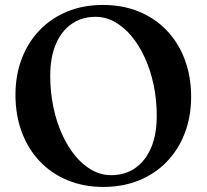

<svg xmlns="http://www.w3.org/2000/svg" viewBox="-20 -737 836 776"><path d="M395.5 -717Q476.5 -717 542.2 -689.8Q608 -662.5 655 -612.8Q702 -563 727.2 -495.2Q752.5 -427.5 752.5 -345.5Q752.5 -266.5 727.2 -200Q702 -133.5 655.2 -84.5Q608.5 -35.5 543 -8.5Q477.5 18.5 397.5 18.5Q318 18.5 252.5 -8.8Q187 -36 140 -85.8Q93 -135.5 67.8 -203.8Q42.5 -272 42.5 -353.5Q42.5 -432.5 67.5 -498.8Q92.5 -565 139.2 -614Q186 -663 251 -690Q316 -717 395.5 -717ZM613.5 -268.5Q613.5 -334.5 600.8 -394.5Q588 -454.5 565 -504.5Q542 -554.5 511 -591.5Q480 -628.5 443.2 -648.8Q406.5 -669 366 -669Q311 -669 269.8 -640.5Q228.5 -612 205.8 -558.8Q183 -505.5 183 -430.5Q183 -364 195.8 -303.8Q208.5 -243.5 231.2 -193.5Q254 -143.5 284.8 -106.5Q315.5 -69.5 352.2 -49.2Q389 -29 429.5 -29Q485 -29 526.2 -57.5Q567.5 -86 590.5 -139.5Q613.5 -193 613.5 -268.5Z"/></svg>

Font: Fraunces Medium
Style: Regular
Weight: 500
Version: Version 1.000;[b76b70a41]